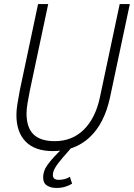

<svg xmlns="http://www.w3.org/2000/svg" viewBox="-20 -730 661 948"><path d="M241 16Q153 16 107 -30.5Q61 -77 61 -163Q61 -185 66 -217Q71 -249 78 -285L168 -710H218L127 -281Q121 -251 116 -221Q111 -191 111 -170Q111 -100 145.5 -66.5Q180 -33 250 -33Q336 -33 393.5 -89.5Q451 -146 473 -248L571 -710H621L523 -248Q495 -119 422 -51.5Q349 16 241 16ZM258 198Q231 198 212 186Q193 174 193 146Q193 115 212.5 87Q232 59 265 26L303 -13L332 0L291 47Q265 77 253 97Q241 117 241 134Q241 147 249 152.5Q257 158 269 158Q302 158 325 143L336 177Q321 186 302 192Q283 198 258 198Z"/></svg>

Font: Geist Mono ExtraLight
Style: Italic
Weight: 200
Italic angle: -12°
Monospace: yes
Designer: Basement.studio, Andrés Briganti, Mateo Zaragoza
Foundry: Basement.studio, Vercel, Andrés Briganti, Guido Ferreyra, Mateo Zaragoza
Version: Version 1.500; ttfautohint (v1.8.4.7-5d5b)